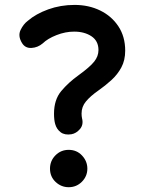

<svg xmlns="http://www.w3.org/2000/svg" viewBox="-20 -740 609 793"><path d="M70.8 -562.5Q53.2 -591.3 64.9 -616Q76.7 -640.6 95.2 -654.3Q127.9 -682.6 179 -701.2Q230 -719.7 288.1 -719.7Q346.7 -719.7 394 -696.5Q441.4 -673.3 469.2 -630.9Q497.1 -588.4 497.1 -530.8Q497.1 -491.2 481.4 -461.9Q465.8 -432.6 440.4 -409.4Q415 -386.2 385.7 -365.7Q353 -342.8 335 -321Q316.9 -299.3 316.9 -271.5Q316.9 -259.8 318.8 -251.5Q325.7 -225.1 310.3 -207Q294.9 -189 274.9 -185.5Q247.1 -181.2 230.5 -193.8Q213.9 -206.5 208 -227.5Q203.1 -244.1 203.1 -270.5Q203.1 -328.1 232.9 -363.8Q262.7 -399.4 303.7 -428.7Q351.6 -463.4 369.1 -485.6Q386.7 -507.8 386.7 -533.2Q386.7 -570.8 357.9 -590.1Q329.1 -609.4 286.1 -609.4Q250 -609.4 213.4 -595Q176.8 -580.6 156.7 -561Q136.2 -543.5 110.1 -542Q84 -540.5 70.8 -562.5ZM340.8 -43.5Q340.8 -12.2 318.4 10.5Q295.9 33.2 263.7 33.2Q232.9 33.2 209.7 11.5Q186.5 -10.3 186.5 -43.5Q186.5 -75.7 209 -98.4Q231.4 -121.1 263.7 -121.1Q296.9 -121.1 318.8 -97.7Q340.8 -74.2 340.8 -43.5Z"/></svg>

Font: Mikhak SemiBold
Style: Regular
Weight: 600
Designer: Amin Abedi
Version: Version 3.3